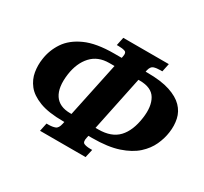

<svg xmlns="http://www.w3.org/2000/svg" viewBox="-149 -934 1224 1154"><g transform="rotate(30 463.5 -357.0)"><path d="M246 10 258 -47H271Q298 -47 317 -54Q336 -61 343 -95L346 -109H338Q235 -109 173 -133Q111 -157 81 -195.5Q51 -234 43.5 -280Q36 -326 43 -371Q52 -436 89 -491.5Q126 -547 201 -581Q276 -615 400 -615H452L454 -625Q461 -655 444.5 -661Q428 -667 401 -667H388L400 -724H716L704 -667H691Q664 -667 645.5 -661Q627 -655 620 -625L618 -615H630Q726 -615 786.5 -595Q847 -575 879.5 -541.5Q912 -508 921.5 -464Q931 -420 924 -371Q918 -326 897 -280Q876 -234 833.5 -195.5Q791 -157 719.5 -133Q648 -109 539 -109H513L510 -95Q502 -61 518.5 -54Q535 -47 562 -47H575L562 10ZM359 -172 439 -551H403Q325 -551 279 -501Q233 -451 221 -367Q208 -272 241 -222Q274 -172 351 -172ZM526 -172H545Q636 -172 683 -222Q730 -272 743 -367Q755 -451 725.5 -501Q696 -551 615 -551H605Z"/></g></svg>

Font: Noto Serif ExtraBold
Style: Italic
Weight: 800
Italic angle: -12°
Designer: Monotype Design Team
Foundry: Monotype Imaging Inc.
Version: Version 2.013